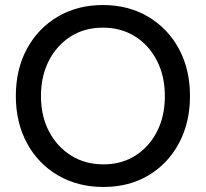

<svg xmlns="http://www.w3.org/2000/svg" viewBox="-20 -732 819 764"><path d="M392 12Q290 12 211 -34Q132 -80 87.5 -162Q43 -244 43 -350Q43 -456 87 -537.5Q131 -619 209.5 -665.5Q288 -712 389 -712Q491 -712 569.5 -665.5Q648 -619 692 -537.5Q736 -456 736 -350Q736 -244 692 -162Q648 -80 570.5 -34Q493 12 392 12ZM392 -78Q464 -78 519 -113Q574 -148 605 -209Q636 -270 636 -350Q636 -429 604.5 -490.5Q573 -552 517.5 -587Q462 -622 389 -622Q317 -622 261.5 -587Q206 -552 174.5 -490.5Q143 -429 143 -350Q143 -270 175 -209Q207 -148 263 -113Q319 -78 392 -78Z"/></svg>

Font: Figtree Medium
Style: Regular
Weight: 500
Designer: Erik Kennedy
Foundry: Erik Kennedy
Version: Version 2.001; ttfautohint (v1.8.4.7-5d5b);gftools[0.9.27]